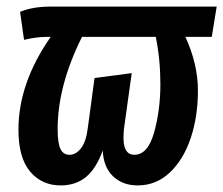

<svg xmlns="http://www.w3.org/2000/svg" viewBox="-20 -549 678 583"><path d="M623 -437H543Q581 -354 581 -274Q581 -195 559 -129.5Q537 -64 495.5 -25Q454 14 398 14Q352 14 323 -14Q294 -42 292 -92Q272 -37 241 -11.5Q210 14 164 14Q107 14 71.5 -28Q36 -70 36 -155Q36 -297 134 -437H121Q91 -437 53 -428L41 -513Q79 -529 134 -529H638ZM453 -437H229Q155 -289 155 -157Q155 -115 163.5 -97Q172 -79 191 -79Q211 -79 226.5 -99.5Q242 -120 247 -163L267 -312L380 -327L357 -162Q355 -151 355 -130Q355 -79 388 -79Q429 -79 448 -147Q467 -215 467 -293Q467 -369 453 -437Z"/></svg>

Font: Fira Sans Extra Condensed Medium
Style: Italic
Weight: 500
Width: 3
Italic angle: -8°
Designer: Carrois Corporate & Edenspiekermann AG
Foundry: Carrois Corporate GbR & Edenspiekermann AG
Version: Version 4.203